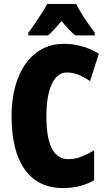

<svg xmlns="http://www.w3.org/2000/svg" viewBox="-20 -947 547 977"><path d="M320 -578Q270 -578 243 -518Q216 -458 216 -354Q216 -137 328 -137Q363 -137 395 -150Q427 -163 459 -182V-30Q391 10 301 10Q174 10 106.5 -84Q39 -178 39 -355Q39 -465 71 -548Q103 -631 163 -677.5Q223 -724 305 -724Q399 -724 483 -674L438 -534Q410 -554 381 -566Q352 -578 320 -578ZM367 -927Q401 -862 462 -781V-767H363Q333 -791 293 -840Q249 -787 225 -767H124V-781Q138 -798 157 -826Q176 -854 194 -882Q212 -910 220 -927Z"/></svg>

Font: Noto Sans ExtraCondensed Black
Style: Regular
Weight: 900
Width: 2
Designer: Monotype Design Team
Foundry: Monotype Imaging Inc.
Version: Version 2.013; ttfautohint (v1.8.4.7-5d5b)